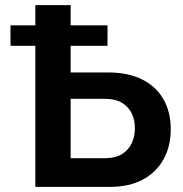

<svg xmlns="http://www.w3.org/2000/svg" viewBox="-20 -730 715 750"><path d="M21 -551V-631H400V-551ZM118 0V-710H256V-447H401Q480 -447 534.5 -420Q589 -393 618 -343Q647 -293 647 -225Q647 -159 619 -108Q591 -57 538 -28.5Q485 0 409 0ZM256 -112H390Q431 -112 456.5 -128Q482 -144 494.5 -170.5Q507 -197 507 -230Q507 -259 495.5 -285Q484 -311 458 -327.5Q432 -344 389 -344H256Z"/></svg>

Font: YasnoRaleway
Style: Bold
Weight: 700
Designer: Matt McInerney, Pablo Impallari, Rodrigo Fuenzalida
Foundry: Matt McInerney, Pablo Impallari, Rodrigo Fuenzalida
Version: Version 4.026